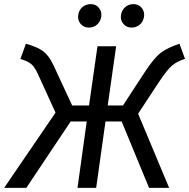

<svg xmlns="http://www.w3.org/2000/svg" viewBox="-43 -914 920 934"><path d="M830.1 -701.2 856.9 -627.9Q818.8 -615.7 794.4 -595.5Q770 -575.2 729 -513.2L628.9 -360.8L779.8 0H682.1L548.8 -323.2H470.2L424.8 0H334L378.9 -323.2H300.8L85 0H-22.9L227.1 -366.2L141.1 -554.2Q126 -588.4 108.4 -602.8Q90.8 -617.2 56.2 -627L83 -701.2Q141.1 -685.1 168.5 -663.6Q195.8 -642.1 216.8 -597.2L308.1 -400.9H390.1L431.2 -689H522L481 -400.9H555.2L661.1 -563Q706.1 -631.8 739 -657Q772 -682.1 830.1 -701.2ZM565.4 -878.9Q582 -894 606.4 -894Q630.9 -894 646 -876Q661.1 -857.9 657.7 -833.5Q654.3 -809.1 637.2 -794.4Q620.1 -779.8 596.2 -779.8Q572.3 -779.8 557.1 -797.9Q542 -815.9 545.4 -839.8Q548.8 -863.8 565.4 -878.9ZM357.9 -879.4Q375 -894 398.9 -894Q422.9 -894 438 -876Q453.1 -857.9 449.7 -834Q446.3 -810.1 429.7 -794.9Q413.1 -779.8 388.7 -779.8Q364.3 -779.8 349.1 -797.9Q334 -815.9 337.4 -840.3Q340.8 -864.7 357.9 -879.4Z"/></svg>

Font: FiraSans-Italic
Style: Italic
Weight: 400
Italic angle: -8°
Designer: Carrois Corporate & Edenspiekermann AG
Foundry: Carrois Corporate GbR & Edenspiekermann AG
Version: Version 3.106;PS 003.106;hotconv 1.0.70;makeotf.lib2.5.58329